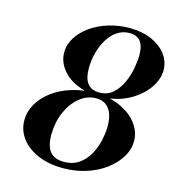

<svg xmlns="http://www.w3.org/2000/svg" viewBox="-107 -802 838 908"><g transform="rotate(15 311.5 -348.0)"><path d="M282 13Q212 13 159 -10Q106 -33 77 -72Q48 -111 48 -159Q48 -202 70 -240Q92 -278 131.5 -307.5Q171 -337 223.5 -353.5Q276 -370 336 -370Q408 -370 461.5 -346Q515 -322 545 -282.5Q575 -243 575 -197Q575 -157 552.5 -119.5Q530 -82 490.5 -52Q451 -22 397.5 -4.5Q344 13 282 13ZM278 -17Q324 -17 354.5 -39.5Q385 -62 403 -96Q421 -130 428.5 -167Q436 -204 436 -234Q436 -288 414 -317.5Q392 -347 350 -347Q306 -347 269 -316.5Q232 -286 210.5 -235.5Q189 -185 189 -126Q189 -69 211.5 -43Q234 -17 278 -17ZM414 -359 285 -365V-369Q221 -386 184 -427Q147 -468 147 -518Q147 -557 169 -591.5Q191 -626 228.5 -652.5Q266 -679 315 -694Q364 -709 416 -709Q480 -709 526.5 -688Q573 -667 598 -632.5Q623 -598 623 -557Q623 -515 596 -474Q569 -433 522 -403Q475 -373 414 -363ZM355 -377Q396 -377 422.5 -401Q449 -425 465 -460.5Q481 -496 487.5 -533Q494 -570 494 -595Q494 -644 475.5 -665Q457 -686 423 -686Q389 -686 362 -667.5Q335 -649 316.5 -618Q298 -587 288.5 -550Q279 -513 279 -476Q279 -425 298.5 -401Q318 -377 355 -377Z"/></g></svg>

Font: Libre Bodoni Medium
Style: Italic
Weight: 500
Italic angle: -13°
Designer: Pablo Impallari, Rodrigo Fuenzalida
Foundry: Impallari Type
Version: Version 2.005;gftools[0.9.23]